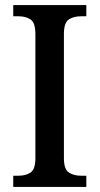

<svg xmlns="http://www.w3.org/2000/svg" viewBox="-20 -734 391 754"><path d="M32 0V-44H54Q81 -44 100 -56.5Q119 -69 119 -113V-600Q119 -645 100 -657.5Q81 -670 54 -670H32V-714H319V-670H297Q269 -670 250 -657.5Q231 -645 231 -600V-113Q231 -69 250.5 -56.5Q270 -44 297 -44H319V0Z"/></svg>

Font: Noto Serif Bengali SemiCondensed Medium
Style: Regular
Weight: 500
Width: 4
Designer: Juan Bruce, Universal Thirst, Indian Type Foundry and the Monotype Design Team.
Foundry: Monotype Imaging Inc.
Version: Version 2.003; ttfautohint (v1.8.4.7-5d5b)